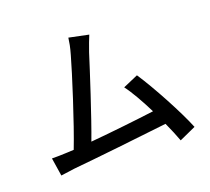

<svg xmlns="http://www.w3.org/2000/svg" viewBox="-135 -947 1269 1158"><g transform="rotate(-20 500.0 -368.0)"><path d="M169 -126C139 -124 100 -124 69 -124L87 -8C117 -12 150 -17 175 -20C305 -32 625 -67 784 -86C805 -40 823 4 836 39L942 -9C899 -116 792 -315 722 -420L625 -378C660 -332 701 -259 739 -183C632 -169 463 -150 327 -138C377 -270 468 -552 498 -648C513 -692 525 -722 536 -749L411 -775C407 -746 403 -719 389 -671C361 -570 266 -271 210 -128Z"/></g></svg>

Font: Noto Sans TC Medium
Style: Regular
Weight: 500
Designer: Ryoko NISHIZUKA 西塚涼子 (kana, bopomofo & ideographs); Paul D. Hunt (Latin, Greek & Cyrillic); Sandoll Communications 산돌커뮤니
Foundry: Adobe
Version: Version 2.004;hotconv 1.0.118;makeotfexe 2.5.65603